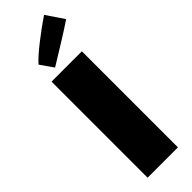

<svg xmlns="http://www.w3.org/2000/svg" viewBox="-312 -914 958 958"><g transform="rotate(-45 167.5 -435.0)"><path d="M61 -643H275V35H61ZM270 -905 333 -812Q295 -786 232 -747Q169 -708 123 -680L75 -749Q102 -779 158 -823Q214 -867 270 -905Z"/></g></svg>

Font: Lalezar
Style: Regular
Weight: 400
Designer: Borna Izadpanah
Foundry: Borna Izadpanah
Version: Version 1.003;November 28, 2018;FontCreator 11.5.0.2421 64-b